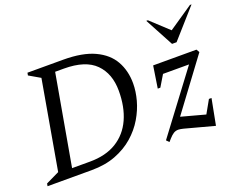

<svg xmlns="http://www.w3.org/2000/svg" viewBox="-112 -909 1383 1116"><g transform="rotate(-20 579.0 -351.0)"><path d="M10 0 13 -16 96 -56 192 -604 123 -644 126 -660H347Q466 -660 540 -625.5Q614 -591 648 -530.5Q682 -470 682 -392Q682 -343 667.5 -289.5Q653 -236 622.5 -184.5Q592 -133 544.5 -91.5Q497 -50 432 -25Q367 0 282 0ZM333 -610H279L180 -50H290Q389 -50 455.5 -91Q522 -132 555.5 -206Q589 -280 589 -380Q589 -486 527.5 -548Q466 -610 333 -610ZM764 1 748 -15 1025 -384H864L822 -314H806L827 -450H1095L1106 -431L872 -116L1020 -76L1065 -156H1081L1050 5L867 -44Q858 -46 850.5 -47.5Q843 -49 836 -49Q820 -49 807 -41Q794 -33 779 -16ZM973 -530 878 -707H888L998 -605L1148 -707H1158L1001 -530Z"/></g></svg>

Font: Spectral SC
Style: Italic
Weight: 400
Italic angle: -10°
Designer: Jean-Baptiste Levee
Foundry: Production Type
Version: Version 2.001